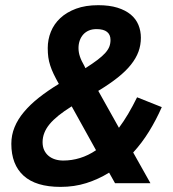

<svg xmlns="http://www.w3.org/2000/svg" viewBox="-20 -710 671 744"><path d="M23.9 -152.8Q23.9 -186.5 36.4 -217Q48.8 -247.6 72.8 -276.1Q96.7 -304.7 130.6 -331.5Q164.6 -358.4 208 -384.8Q195.8 -406.7 187.7 -423.6Q179.7 -440.4 174.6 -456.3Q169.4 -472.2 167.2 -488Q165 -503.9 165 -523.9Q165 -556.6 177 -586.7Q189 -616.7 213.4 -639.6Q237.8 -662.6 274.7 -676.3Q311.5 -689.9 360.8 -689.9Q403.8 -689.9 435.1 -680.2Q466.3 -670.4 486.6 -653.6Q506.8 -636.7 516.4 -613.5Q525.9 -590.3 525.9 -564Q525.9 -535.2 516.6 -509.8Q507.3 -484.4 487.5 -459.5Q467.8 -434.6 436.5 -409.7Q405.3 -384.8 360.8 -357.9L440.9 -214.8Q459.5 -239.7 476.8 -269Q494.1 -298.3 511.2 -333L606.9 -294.9Q585 -245.1 557.4 -200.4Q529.8 -155.8 496.1 -119.1L563 0H425.8L402.8 -41Q360.8 -15.1 314.5 -0.5Q268.1 14.2 214.8 14.2Q119.1 14.2 71.5 -29.1Q23.9 -72.3 23.9 -152.8ZM225.1 -87.9Q258.3 -87.9 290 -97.7Q321.8 -107.4 352.1 -127.9L257.8 -297.9Q198.7 -261.2 171.9 -228.5Q145 -195.8 145 -159.2Q145 -141.6 151.1 -128.4Q157.2 -115.2 168 -106.2Q178.7 -97.2 193.4 -92.5Q208 -87.9 225.1 -87.9ZM284.2 -523.9Q284.2 -507.3 289.6 -491.2Q294.9 -475.1 307.1 -454.1L311 -445.8Q339.4 -463.9 357.9 -478Q376.5 -492.2 387.7 -504.6Q398.9 -517.1 403.6 -529.1Q408.2 -541 408.2 -555.2Q408.2 -575.7 394.8 -586.4Q381.3 -597.2 354 -597.2Q336.9 -597.2 324 -591.6Q311 -585.9 302.2 -575.9Q293.5 -565.9 288.8 -552.5Q284.2 -539.1 284.2 -523.9Z"/></svg>

Font: Clear Sans
Style: Bold Italic
Weight: 700
Italic angle: -12°
Foundry: Intel Corporation
Version: Version 1.00